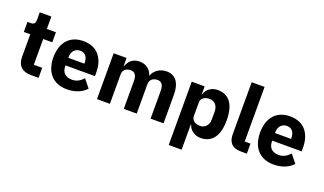

<svg xmlns="http://www.w3.org/2000/svg" viewBox="-87 -1303 3481 2066"><g transform="rotate(20 1654.0 -270.0)"><path d="M341 0V-115H245V-410H349V-525H245V-667H112V-581C112 -545 100 -525 60 -525H23V-410H97V-153C97 -53 151 0 253 0Z M667 12C763 12 840 -21 887 -75L813 -167C780 -133 746 -104 684 -104C605 -104 568 -148 568 -217V-225H905V-269C905 -411 835 -537 661 -537C503 -537 415 -429 415 -263C415 -95 506 12 667 12ZM664 -428C723 -428 752 -385 752 -321V-312H568V-320C568 -385 605 -428 664 -428Z M1158 0V-340C1158 -392 1202 -417 1245 -417C1293 -417 1317 -385 1317 -317V0H1465V-340C1465 -392 1508 -417 1552 -417C1601 -417 1624 -385 1624 -317V0H1772V-329C1772 -461 1716 -537 1615 -537C1535 -537 1474 -490 1455 -431H1452C1429 -500 1377 -537 1305 -537C1227 -537 1183 -492 1164 -436H1158V-525H1010V0Z M1904 200H2052V-88H2057C2072 -31 2130 12 2198 12C2331 12 2400 -85 2400 -263C2400 -441 2331 -537 2198 -537C2130 -537 2072 -495 2057 -437H2052V-525H1904ZM2149 -108C2093 -108 2052 -137 2052 -185V-340C2052 -388 2093 -417 2149 -417C2205 -417 2246 -374 2246 -308V-217C2246 -151 2205 -108 2149 -108Z M2726 0V-115H2660V-740H2512V-144C2512 -51 2558 0 2659 0Z M3034 12C3130 12 3207 -21 3254 -75L3180 -167C3147 -133 3113 -104 3051 -104C2972 -104 2935 -148 2935 -217V-225H3272V-269C3272 -411 3202 -537 3028 -537C2870 -537 2782 -429 2782 -263C2782 -95 2873 12 3034 12ZM3031 -428C3090 -428 3119 -385 3119 -321V-312H2935V-320C2935 -385 2972 -428 3031 -428Z"/></g></svg>

Font: LVC Sans
Style: Bold
Weight: 700
Designer: Mike Abbink, Paul van der Laan, Pieter van Rosmalen
Foundry: Bold Monday
Version: Version 3.0